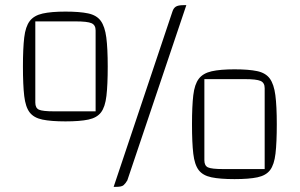

<svg xmlns="http://www.w3.org/2000/svg" viewBox="-20 -685 1163 745"><path d="M69 -427Q69 -497 74 -539.5Q79 -582 95.5 -603.5Q112 -625 145.5 -632.5Q179 -640 234 -640Q289 -640 322 -633Q355 -626 371 -604Q387 -582 392.5 -539.5Q398 -497 398 -427Q398 -356 393 -313Q388 -270 372 -249Q356 -228 323 -221Q290 -214 234 -214Q178 -214 144.5 -221Q111 -228 95 -249Q79 -270 74 -312.5Q69 -355 69 -427ZM117 -602V-287Q117 -266 131 -259.5Q145 -253 190 -253H351V-567Q351 -588 335 -595Q319 -602 273 -602ZM474 15Q467 27 459.5 33.5Q452 40 431 40H421L649 -640Q653 -653 662 -659Q671 -665 692 -665H703ZM725 -203Q725 -273 730 -315.5Q735 -358 751.5 -379.5Q768 -401 801.5 -408.5Q835 -416 890 -416Q945 -416 978 -409Q1011 -402 1027 -380Q1043 -358 1048.5 -315.5Q1054 -273 1054 -203Q1054 -132 1049 -89Q1044 -46 1028 -25Q1012 -4 979 3Q946 10 890 10Q834 10 800.5 3Q767 -4 751 -25Q735 -46 730 -88.5Q725 -131 725 -203ZM773 -378V-63Q773 -42 787 -35.5Q801 -29 846 -29H1007V-343Q1007 -364 991 -371Q975 -378 929 -378Z"/></svg>

Font: Changa ExtraLight ExtraLight
Style: Regular
Weight: 250
Version: Version 3.002; ttfautohint (v1.8.2)